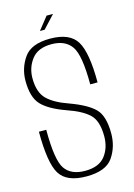

<svg xmlns="http://www.w3.org/2000/svg" viewBox="-121 -853 645 922"><g transform="rotate(-15 202.0 -392.0)"><path d="M156 -727.5 206 -790.5H238L179.5 -727.5ZM192.5 5Q94.5 5 60.2 -50.2Q26 -105.5 26 -261.5H62.5Q62.5 -110.5 92.8 -66.5Q123 -22.5 192.5 -22.5Q261.5 -22.5 292.5 -62.2Q323.5 -102 323.5 -159.5Q323.5 -236.5 288.8 -269.2Q254 -302 182 -326.5Q98 -356.5 62.5 -394.2Q27 -432 27 -513.5Q27 -576.5 62.8 -628Q98.5 -679.5 193 -679.5Q291 -679.5 325.2 -622.5Q359.5 -565.5 359.5 -417.5H323Q323 -562.5 292 -607.2Q261 -652 192.5 -652Q125 -652 93.8 -611.2Q62.5 -570.5 62.5 -517.5Q62.5 -447 97 -413Q131.5 -379 202.5 -354.5Q287.5 -323.5 323.5 -287.2Q359.5 -251 359.5 -164Q359.5 -97.5 324.2 -46.2Q289 5 192.5 5Z"/></g></svg>

Font: Anybody ExtraLight
Style: Regular
Weight: 200
Designer: Tyler Finck
Foundry: Etcetera Type Company
Version: Version 1.010; ttfautohint (v1.8.3) -l 8 -r 50 -G 200 -x 14 